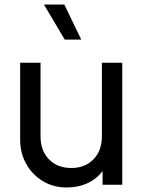

<svg xmlns="http://www.w3.org/2000/svg" viewBox="-20 -816 639 848"><path d="M274 12Q215 12 168.5 -16.5Q122 -45 95.5 -92.5Q69 -140 69 -198V-539H159V-214Q159 -150 196.5 -112Q234 -74 295 -74Q355 -74 392.5 -112Q430 -150 430 -214V-539H520V0H433V-61Q409 -27 367.5 -7.5Q326 12 274 12ZM339 -641H266L174 -796H264Z"/></svg>

Font: Plus Jakarta Text
Style: Regular
Weight: 400
Designer: Gumpita Rahayu
Foundry: Tokotype Studio
Version: Version 1.000